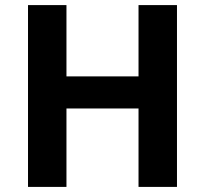

<svg xmlns="http://www.w3.org/2000/svg" viewBox="-20 -734 805 754"><path d="M675 0H524V-308H241V0H90V-714H241V-434H524V-714H675Z"/></svg>

Font: Noto Sans Thai
Style: Bold
Weight: 700
Designer: Monotype Design Team
Foundry: Monotype Imaging Inc.
Version: Version 2.001